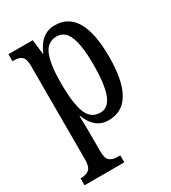

<svg xmlns="http://www.w3.org/2000/svg" viewBox="-190 -644 873 978"><g transform="rotate(-30 246.5 -155.0)"><path d="M14 195H20Q49 195 65.5 180.5Q82 166 82 123V-427Q82 -468 66.5 -481.5Q51 -495 22 -495H12V-536H155L165 -451H168Q207 -546 289 -546Q450 -546 450 -269Q450 11 287 11Q207 11 171 -81H168Q170 -23 170 33V128Q170 168 186.5 181.5Q203 195 231 195H248V236H14ZM361 -273Q361 -383 339.5 -437.5Q318 -492 270 -492Q214 -492 192 -437Q170 -382 170 -272Q170 -157 192 -100.5Q214 -44 270 -44Q318 -44 339.5 -102Q361 -160 361 -273Z"/></g></svg>

Font: Noto Serif Cond
Style: Regular
Weight: 400
Width: 3
Designer: Monotype Design Team
Foundry: Monotype Imaging Inc.
Version: Version 1.001